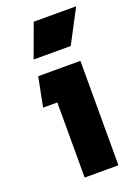

<svg xmlns="http://www.w3.org/2000/svg" viewBox="-134 -752 589 812"><g transform="rotate(-20 160.0 -346.5)"><path d="M254 0H102V-338H38L64 -470H254ZM316 -693 237 -543H70L125 -693Z"/></g></svg>

Font: Kreadon
Style: Regular
Weight: 400
Designer: kohakuno
Foundry: StudioGnu
Version: Version 1.000;Glyphs 3.1.2 (3151)